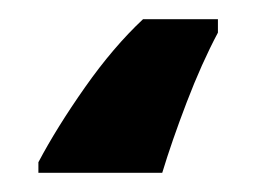

<svg xmlns="http://www.w3.org/2000/svg" viewBox="-20 40 267 200"><path d="M207 74V60H129Q98 89 68.5 131Q39 173 20 209V220H149Q159 187 174.5 146.5Q190 106 207 74Z"/></svg>

Font: Noto Sans Display SemiCondensed Extra
Style: Regular
Weight: 800
Width: 4
Designer: Monotype Design Team
Foundry: Monotype Imaging Inc.
Version: Version 1.900